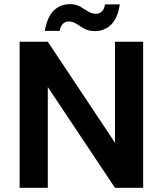

<svg xmlns="http://www.w3.org/2000/svg" viewBox="-20 -900 780 920"><path d="M74 0V-700H209L531 -216V-700H666V0H531L209 -483V0ZM434 -751Q405 -751 384.5 -762.5Q364 -774 347 -785.5Q330 -797 309 -797Q293 -797 281.5 -786Q270 -775 266 -752H195Q206 -819 237.5 -849.5Q269 -880 315 -880Q344 -880 364 -868.5Q384 -857 401.5 -845.5Q419 -834 440 -834Q457 -834 468.5 -845.5Q480 -857 483 -879H554Q544 -813 512.5 -782Q481 -751 434 -751Z"/></svg>

Font: DM Sans 9pt
Style: Bold
Weight: 700
Designer: Colophon Foundry, Jonny Pinhorn
Foundry: Colophon Foundry
Version: Version 4.004;gftools[0.9.30]